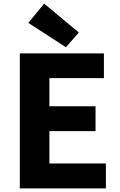

<svg xmlns="http://www.w3.org/2000/svg" viewBox="-20 -1037 663 1057"><path d="M89 0V-743H552V-607H252V-452H506V-315H252V-137H563V0ZM343 -777 136 -911 223 -1017 414 -858Z"/></svg>

Font: Noto Sans HK Thin ExtraBold
Style: Regular
Weight: 800
Version: Version 2.004-H2;hotconv 1.0.118;makeotfexe 2.5.65603